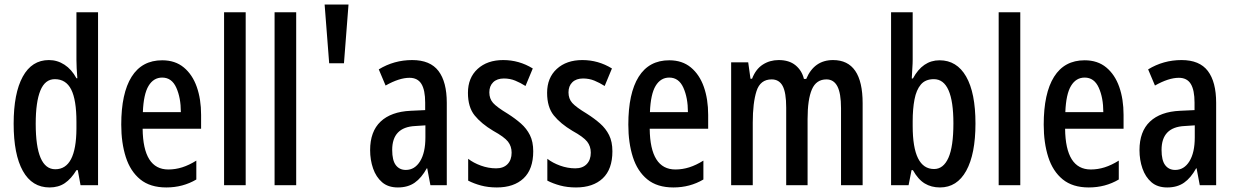

<svg xmlns="http://www.w3.org/2000/svg" viewBox="-20 -814 5428 844"><path d="M198 10Q121 10 80.5 -62.5Q40 -135 40 -270Q40 -404 80 -477Q120 -550 195 -550Q232 -550 263.5 -529.5Q295 -509 316 -470H320Q318 -495 317 -514Q316 -533 316 -550V-760H411V0H334L322 -66H316Q293 -28 265 -9Q237 10 198 10ZM223 -70Q315 -70 316 -248V-278Q316 -375 293 -420.5Q270 -466 221 -466Q178 -466 157.5 -416Q137 -366 137 -270Q137 -70 223 -70Z M693 -549Q750 -549 788 -517.5Q826 -486 845 -432Q864 -378 864 -309V-248H607Q609 -69 720 -69Q751 -69 781 -78.5Q811 -88 843 -108V-25Q784 10 711 10Q640 10 596.5 -25.5Q553 -61 533 -123.5Q513 -186 513 -266Q513 -404 558.5 -476.5Q604 -549 693 -549ZM693 -473Q655 -473 633 -436.5Q611 -400 608 -321H775Q775 -384 755 -428.5Q735 -473 693 -473Z M1060 0H965V-760H1060Z M1282 0H1187V-760H1282Z M1427 -536 1407 -794H1512L1492 -536Z M1792 -550Q1871 -550 1907.5 -502Q1944 -454 1944 -362V0H1872L1858 -74H1856Q1833 -32 1803 -11Q1773 10 1729 10Q1686 10 1659.5 -13Q1633 -36 1620 -73.5Q1607 -111 1607 -154Q1607 -236 1653 -279.5Q1699 -323 1785 -327L1849 -330V-363Q1849 -418 1832.5 -445Q1816 -472 1780 -472Q1735 -472 1675 -438L1645 -509Q1712 -550 1792 -550ZM1805 -260Q1704 -255 1704 -155Q1704 -109 1720 -88Q1736 -67 1764 -67Q1803 -67 1826.5 -105Q1850 -143 1850 -210V-263Z M2324 -149Q2324 -70 2281.5 -30Q2239 10 2164 10Q2126 10 2094.5 1.5Q2063 -7 2038 -20V-116Q2061 -98 2094 -86Q2127 -74 2161 -74Q2193 -74 2211 -92.5Q2229 -111 2229 -143Q2229 -171 2213 -191.5Q2197 -212 2148 -239Q2096 -270 2066.5 -306.5Q2037 -343 2037 -406Q2037 -472 2079.5 -511Q2122 -550 2192 -550Q2262 -550 2322 -513L2290 -436Q2268 -450 2245 -459.5Q2222 -469 2195 -469Q2165 -469 2148 -452.5Q2131 -436 2131 -408Q2131 -380 2147.5 -361.5Q2164 -343 2212 -314Q2245 -293 2270 -271Q2295 -249 2309.5 -220Q2324 -191 2324 -149Z M2672 -149Q2672 -70 2629.5 -30Q2587 10 2512 10Q2474 10 2442.5 1.5Q2411 -7 2386 -20V-116Q2409 -98 2442 -86Q2475 -74 2509 -74Q2541 -74 2559 -92.5Q2577 -111 2577 -143Q2577 -171 2561 -191.5Q2545 -212 2496 -239Q2444 -270 2414.5 -306.5Q2385 -343 2385 -406Q2385 -472 2427.5 -511Q2470 -550 2540 -550Q2610 -550 2670 -513L2638 -436Q2616 -450 2593 -459.5Q2570 -469 2543 -469Q2513 -469 2496 -452.5Q2479 -436 2479 -408Q2479 -380 2495.5 -361.5Q2512 -343 2560 -314Q2593 -293 2618 -271Q2643 -249 2657.5 -220Q2672 -191 2672 -149Z M2922 -549Q2979 -549 3017 -517.5Q3055 -486 3074 -432Q3093 -378 3093 -309V-248H2836Q2838 -69 2949 -69Q2980 -69 3010 -78.5Q3040 -88 3072 -108V-25Q3013 10 2940 10Q2869 10 2825.5 -25.5Q2782 -61 2762 -123.5Q2742 -186 2742 -266Q2742 -404 2787.5 -476.5Q2833 -549 2922 -549ZM2922 -473Q2884 -473 2862 -436.5Q2840 -400 2837 -321H3004Q3004 -384 2984 -428.5Q2964 -473 2922 -473Z M3642 -550Q3772 -550 3772 -360V0H3677V-338Q3677 -404 3661 -434.5Q3645 -465 3613 -465Q3568 -465 3549 -421Q3530 -377 3530 -291V0H3436V-341Q3436 -407 3420.5 -436Q3405 -465 3372 -465Q3322 -465 3305.5 -413.5Q3289 -362 3289 -275V0H3194V-540H3269L3279 -468H3286Q3302 -510 3333 -530Q3364 -550 3403 -550Q3449 -550 3477 -527Q3505 -504 3514 -467H3524Q3559 -550 3642 -550Z M3992 -551Q3992 -535 3990.5 -514Q3989 -493 3988 -469H3993Q4036 -549 4110 -549Q4186 -549 4227 -477.5Q4268 -406 4268 -271Q4268 -137 4227.5 -63.5Q4187 10 4112 10Q4074 10 4045 -7.5Q4016 -25 3993 -66H3987L3974 0H3897V-760H3992ZM4085 -466Q4048 -466 4028 -442.5Q4008 -419 4000 -377Q3992 -335 3992 -281V-260Q3992 -71 4086 -71Q4127 -71 4149 -120Q4171 -169 4171 -272Q4171 -466 4085 -466Z M4465 0H4370V-760H4465Z M4748 -549Q4805 -549 4843 -517.5Q4881 -486 4900 -432Q4919 -378 4919 -309V-248H4662Q4664 -69 4775 -69Q4806 -69 4836 -78.5Q4866 -88 4898 -108V-25Q4839 10 4766 10Q4695 10 4651.5 -25.5Q4608 -61 4588 -123.5Q4568 -186 4568 -266Q4568 -404 4613.5 -476.5Q4659 -549 4748 -549ZM4748 -473Q4710 -473 4688 -436.5Q4666 -400 4663 -321H4830Q4830 -384 4810 -428.5Q4790 -473 4748 -473Z M5174 -550Q5253 -550 5289.5 -502Q5326 -454 5326 -362V0H5254L5240 -74H5238Q5215 -32 5185 -11Q5155 10 5111 10Q5068 10 5041.5 -13Q5015 -36 5002 -73.5Q4989 -111 4989 -154Q4989 -236 5035 -279.5Q5081 -323 5167 -327L5231 -330V-363Q5231 -418 5214.5 -445Q5198 -472 5162 -472Q5117 -472 5057 -438L5027 -509Q5094 -550 5174 -550ZM5187 -260Q5086 -255 5086 -155Q5086 -109 5102 -88Q5118 -67 5146 -67Q5185 -67 5208.5 -105Q5232 -143 5232 -210V-263Z"/></svg>

Font: Noto Sans Kannada ExtraCondensed Medium
Style: Regular
Weight: 500
Width: 2
Designer: Jelle Bosma - Monotype Design Team
Foundry: Monotype Imaging Inc.
Version: Version 2.005; ttfautohint (v1.8.4.7-5d5b)